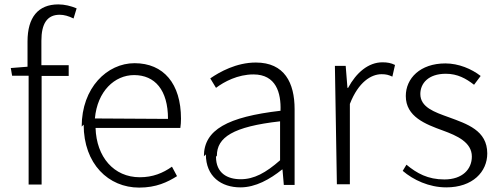

<svg xmlns="http://www.w3.org/2000/svg" viewBox="-20 -827 2275 872"><path d="M35 -483H110V11H169V-482H292V-531H168V-642C168 -718 193 -760 251 -760C271 -760 292 -754 314 -743L328 -789C302 -800 273 -807 245 -807C153 -807 105 -748 105 -639V-524L29 -518Z M360 -261C360 -82 473 25 612 25C690 25 741 0 784 -27L761 -70C720 -41 674 -22 615 -22C497 -22 418 -114 414 -246H799C801 -259 802 -273 802 -288C802 -447 723 -540 591 -540C467 -540 351 -429 351 -252ZM411 -289C422 -413 501 -486 589 -486C683 -486 743 -419 743 -287Z M915 -126C915 -25 985 24 1072 24C1141 24 1206 -13 1261 -57H1263L1269 13H1318V-331C1318 -451 1272 -543 1142 -543C1053 -543 977 -500 935 -471L961 -428C998 -456 1060 -489 1131 -489C1234 -489 1257 -405 1254 -324C1014 -296 906 -238 906 -117ZM965 -120C965 -203 1038 -252 1252 -276V-99C1187 -42 1134 -13 1073 -13C1012 -13 961 -41 961 -115Z M1510 10H1569V-355C1608 -455 1666 -490 1713 -490C1734 -490 1744 -487 1762 -479L1774 -532C1756 -541 1739 -544 1717 -544C1653 -544 1598 -497 1561 -428H1558L1550 -528H1501Z M1809 -51C1857 -10 1928 24 2007 24C2127 24 2193 -47 2193 -130C2193 -235 2101 -264 2017 -295C1953 -318 1889 -340 1889 -400C1889 -448 1925 -492 2005 -492C2058 -492 2097 -470 2133 -442L2163 -482C2122 -514 2063 -539 2003 -539C1888 -539 1823 -471 1823 -391C1823 -297 1912 -263 1992 -234C2055 -211 2123 -181 2123 -116C2123 -59 2081 -12 1998 -12C1923 -12 1873 -40 1826 -79Z"/></svg>

Font: GenEiGothic-pro-Light
Style: Regular
Weight: 300
Designer: Ryoko NISHIZUKA (kana & ideographs); Paul D. Hunt (Latin, Greek & Cyrillic); Wenlong ZHANG (bopomofo); Sandoll Communica
Foundry: Adobe Systems Incorporated; o_tamon
Version: Version 1.000.140830